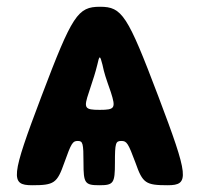

<svg xmlns="http://www.w3.org/2000/svg" viewBox="-20 -548 599 568"><path d="M381 -66C402 -6 411 0 476 0C541 0 539 -24 448 -264C357 -504 341 -528 276 -528C210 -528 194 -504 103 -264C12 -24 10 0 75 0C140 0 149 -6 170 -66C191 -125 195 -131 210 -131C225 -131 227 -125 227 -66C227 -6 231 0 274 0C316 0 320 -6 320 -66C320 -125 322 -131 339 -131C355 -131 359 -125 381 -66ZM243 -275C258 -321 261 -329 268 -357C274 -385 276 -385 283 -357C289 -329 292 -321 308 -275C323 -228 320 -223 275 -223C230 -223 227 -228 243 -275Z"/></svg>

Font: Asimov Print
Style: A
Weight: 500
Designer: Google
Version: Version 2.000980: 2014